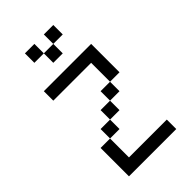

<svg xmlns="http://www.w3.org/2000/svg" viewBox="-229 -823 897 897"><g transform="rotate(-45 219.0 -375.0)"><path d="M62.5 -187.5H125V-62.5H375V0H62.5ZM125 -187.5V-250H187.5V-187.5ZM187.5 -250V-312.5H250V-250ZM250 -312.5V-375H312.5V-312.5ZM62.5 -562.5H375V-375H312.5V-500H62.5ZM250 -750H312.5V-687.5H250ZM187.5 -687.5H250V-625H187.5ZM125 -750H187.5V-687.5H125Z"/></g></svg>

Font: Pixel Operator
Style: Regular
Weight: 400
Designer: Jayvee Enaguas (HarvettFox96)
Version: 2016.04.25